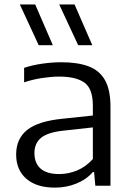

<svg xmlns="http://www.w3.org/2000/svg" viewBox="-20 -828 588 856"><path d="M225 8.5Q143 8.5 97.5 -31Q52 -70.5 52 -139Q52 -209 100.5 -248.2Q149 -287.5 257.5 -298.5L394 -313V-356.5Q394 -433 356.2 -459.8Q318.5 -486.5 244 -486.5Q211 -486.5 169.8 -480.5Q128.5 -474.5 87.5 -461V-525.5Q124.5 -538 169 -544.2Q213.5 -550.5 253.5 -550.5Q325.5 -550.5 374.2 -532.5Q423 -514.5 447.8 -471.2Q472.5 -428 472.5 -352.5V0H405L399.5 -61H394Q365.5 -28 320.8 -9.8Q276 8.5 225 8.5ZM133.5 -145.5Q133.5 -101 160.8 -76.5Q188 -52 244 -52Q284.5 -52 323.5 -68Q362.5 -84 394 -119V-260L262.5 -245.5Q192.5 -238 163 -213.5Q133.5 -189 133.5 -145.5ZM328.5 -626.5 244 -808H312.5L391.5 -626.5ZM152.5 -626.5 68.5 -808H137L215.5 -626.5Z"/></svg>

Font: Encode Sans Semi Expanded
Style: Regular
Weight: 400
Width: 6
Designer: Multiple Designers
Foundry: Impallari Type
Version: Version 3.000; ttfautohint (v1.8.3) -l 8 -r 50 -G 200 -x 14 